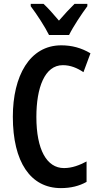

<svg xmlns="http://www.w3.org/2000/svg" viewBox="-20 -957 509 987"><path d="M232 -777H335C356 -820 400 -886 429 -925V-937H363C335 -909 315 -888 283 -851C255 -884 227 -916 204 -937H138V-925C169 -884 212 -818 232 -777ZM303 -622C342 -622 376 -608 409 -586L445 -683C398 -711 349 -724 295 -724C132 -724 46 -566 46 -357C46 -124 137 10 293 10C344 10 388 -1 425 -22V-127C389 -108 351 -93 309 -93C220 -93 167 -188 167 -356C167 -505 209 -622 303 -622Z"/></svg>

Font: Noto Sans Armenian ExtraCondensed SemiBold
Style: Regular
Weight: 600
Width: 2
Designer: Monotype Design Team
Foundry: Monotype Imaging Inc.
Version: Version 2.008